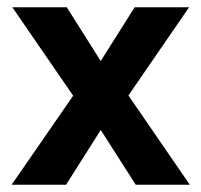

<svg xmlns="http://www.w3.org/2000/svg" viewBox="-20 -509 555 529"><path d="M354 0 239 -180H276L162 0H12L198 -269L199 -220L14 -489H164L277 -310H238L351 -489H501L316 -220L318 -269L503 0Z"/></svg>

Font: Gabarito SemiBold
Style: Regular
Weight: 600
Designer: Leandro Assis / Alvaro Franca / Felipe Casaprima
Foundry: Naipe Foundry
Version: Version 1.000